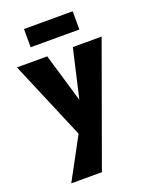

<svg xmlns="http://www.w3.org/2000/svg" viewBox="-165 -703 846 1078"><g transform="rotate(-20 258.0 -163.5)"><path d="M511 -427 252 289H69L203 41L5 -427H186L272 -136L339 -427ZM116 -616H407V-507H116Z"/></g></svg>

Font: Ysabeau Heavy
Style: Regular
Weight: 800
Designer: Christian Thalmann (Catharsis Fonts)
Version: Version 0.003